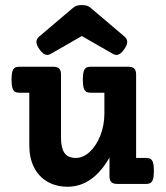

<svg xmlns="http://www.w3.org/2000/svg" viewBox="-20 -708 640 739"><path d="M503.9 -420.4V-100.1H541.5Q553.2 -100.1 559.6 -96.2Q565.9 -92.3 569.1 -81.5Q572.3 -70.8 572.3 -50.3Q572.3 -29.8 569.1 -19Q565.9 -8.3 559.6 -4.2Q553.2 0 541.5 0H432.1Q415.5 0 408.4 -7.1Q401.4 -14.2 401.4 -30.8V-101.6Q336.9 10.7 240.2 10.7Q195.8 10.7 162.4 -8.8Q128.9 -28.3 110.8 -64.2Q92.8 -100.1 92.8 -148.4V-351.1H55.2Q43.5 -351.1 37.1 -355.2Q30.8 -359.4 27.6 -370.1Q24.4 -380.9 24.4 -401.4Q24.4 -421.9 27.6 -432.6Q30.8 -443.4 37.1 -447.3Q43.5 -451.2 55.2 -451.2H184.1Q200.7 -451.2 207.8 -444.1Q214.8 -437 214.8 -420.4V-177.2Q214.8 -139.2 228 -119.6Q241.2 -100.1 272 -100.1Q300.3 -100.1 325.7 -123.8Q351.1 -147.5 366.5 -187Q381.8 -226.6 381.8 -271.5V-351.1H329.6Q317.9 -351.1 311.5 -355.2Q305.2 -359.4 302 -370.1Q298.8 -380.9 298.8 -401.4Q298.8 -421.9 302 -432.6Q305.2 -443.4 311.5 -447.3Q317.9 -451.2 329.6 -451.2H473.1Q489.7 -451.2 496.8 -444.1Q503.9 -437 503.9 -420.4ZM329.6 -677.2 459 -567.4Q469.7 -558.1 469.7 -546.9Q469.7 -534.7 457.5 -517.6Q442.9 -496.6 428.2 -496.6Q420.4 -496.6 412.1 -502L294.9 -569.3L177.7 -502Q169.4 -496.6 161.6 -496.6Q147 -496.6 132.3 -517.6Q120.1 -534.7 120.1 -546.9Q120.1 -558.1 130.9 -567.4L260.3 -677.2Q267.1 -683.1 274.7 -685.8Q282.2 -688.5 294.9 -688.5Q307.6 -688.5 315.2 -685.8Q322.8 -683.1 329.6 -677.2Z"/></svg>

Font: Courier Prime
Style: Bold
Weight: 700
Designer: Alan Dague-Greene, Quote-Unquote Apps
Foundry: Quote-Unquote Apps
Version: Version 3.018